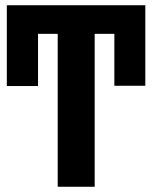

<svg xmlns="http://www.w3.org/2000/svg" viewBox="-20 -712 580 732"><path d="M534 -692V-385H416V-583H341V0H200V-583H125V-384H6V-692Z"/></svg>

Font: Fira Sans Compressed SemiBold
Style: Regular
Weight: 600
Width: 1
Designer: bBox Type GmbH & Carrois Corporate GbR & Edenspiekermann AG
Foundry: bBox Type GmbH & Carrois Corporate GbR & Edenspiekermann AG
Version: Version 4.301